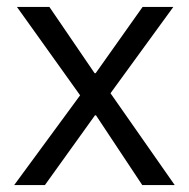

<svg xmlns="http://www.w3.org/2000/svg" viewBox="-20 -536 547 556"><path d="M21 0 212 -260 29 -516H123L254 -324H257L393 -516H482L300 -266L486 0H392L258 -202H255L110 0Z"/></svg>

Font: Aneliza
Style: Regular
Weight: 400
Designer: Mike Abbink, Paul van der Laan, Pieter van Rosmalen
Foundry: Bold Monday
Version: Version 3.0